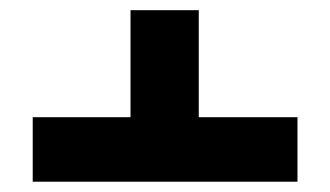

<svg xmlns="http://www.w3.org/2000/svg" viewBox="-20 -578 644 375"><path d="M561 -223.1H43.9V-349.1H234.9V-558.1H368.2V-349.1H561Z"/></svg>

Font: Liberation Sans
Style: Bold
Weight: 700
Designer: Steve Matteson
Foundry: Ascender Corporation
Version: Version 2.1.5